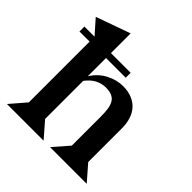

<svg xmlns="http://www.w3.org/2000/svg" viewBox="-190 -851 992 992"><g transform="rotate(45 306.5 -355.0)"><path d="M84 -86V-530H10V-566H84L16 -643L204 -710V-566H348V-530H204V-397Q234 -444 279 -467Q324 -490 369 -490Q407 -490 435.5 -478Q464 -466 482.5 -445Q501 -424 510 -394.5Q519 -365 519 -330V-85L593 0H325L399 -85V-297Q399 -326 396 -349Q393 -372 384 -388.5Q375 -405 357.5 -413.5Q340 -422 311 -422Q283 -422 255.5 -408.5Q228 -395 204 -363V-85L278 0H10Z"/></g></svg>

Font: Bluu Next Cyrillic
Style: Bold
Weight: 700
Designer: Igor Stepanchenko
Foundry: Igor Stepanchenko
Version: Version 1.000